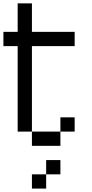

<svg xmlns="http://www.w3.org/2000/svg" viewBox="-20 -853 540 1123"><path d="M0 -583.3V-666.7H83.3V-833.3H166.7V-666.7H416.7V-583.3H166.7V-83.3H83.3V-583.3ZM166.7 -83.3H333.3V0H166.7ZM166.7 166.7H250V250H166.7ZM333.3 -83.3V-166.7H416.7V-83.3ZM333.3 83.3V166.7H250V83.3Z"/></svg>

Font: Galmuri11 Regular
Style: Regular
Weight: 400
Designer: Minseo Lee (Quiple)
Version: Version 2.356;hotconv 1.1.0;makeotfexe 2.6.0 DEVELOPMENT